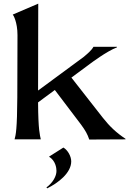

<svg xmlns="http://www.w3.org/2000/svg" viewBox="-20 -765 727 1054"><path d="M60 0H204C199 -24 190 -48 189 -203L281 -271L425 -81C449 -48 460 -29 470 1L669 0V-3C619 -36 582 -71 545 -118L372 -339L476 -416C476 -416 566 -484 622 -505V-508H493C482 -488 461 -471 440 -453L189 -268L190 -745L50 -685C53 -683 76 -644 76 -572L75 -231C74 -57 67 -25 60 0ZM235 264 239 269C298 240 371 185 371 121C371 93 352 59 328 45L249 95C285 117 290 157 290 173C290 202 271 237 235 264Z"/></svg>

Font: Coconat Demi
Style: Regular
Weight: 400
Designer: Sara Lavazza
Foundry: Collletttivo
Version: Version 1.000;Glyphs 3.2 (3217)